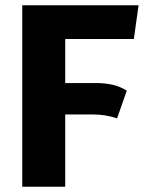

<svg xmlns="http://www.w3.org/2000/svg" viewBox="-20 -713 559 733"><path d="M229 -564V-396H344Q383 -396 411.5 -389Q440 -382 464 -367L427 -261Q384 -276 335 -276H229V0H65V-693H509L491 -564Z"/></svg>

Font: FiraGOUPP
Style: Bold
Weight: 700
Designer: bBox Type
Foundry: bBox Type GmbH
Version: Version 1.001